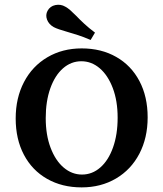

<svg xmlns="http://www.w3.org/2000/svg" viewBox="-20 -789 697 820"><path d="M47 -283.2Q47 -370.7 82.5 -438.6Q118 -506.5 182.3 -544.4Q246.6 -582.3 329 -582.3Q412.6 -582.3 476.5 -545.8Q540.4 -509.4 575.5 -442.8Q610.6 -376.3 610.6 -287.7Q610.6 -200.3 575.2 -132.4Q539.7 -64.5 475.4 -26.6Q411.1 11.3 328.6 11.3Q245.1 11.3 181.2 -25.1Q117.2 -61.5 82.1 -128.1Q47 -194.7 47 -283.2ZM482.4 -286.2Q482.4 -358.4 461.6 -413.1Q440.8 -467.7 405.7 -497.6Q370.6 -527.4 327.5 -527.4Q283.7 -527.4 249.1 -497.2Q214.6 -467 194.9 -411.8Q175.3 -356.6 175.3 -284.7Q175.3 -212.5 196.1 -157.9Q216.8 -103.2 251.9 -73.4Q287.1 -43.5 330.1 -43.5Q374 -43.5 408.5 -73.8Q443.1 -104 462.7 -159.2Q482.4 -214.4 482.4 -286.2ZM261.2 -654.8Q246.3 -659.1 232.5 -663.7Q218.7 -668.4 209.3 -673.3Q188.4 -685.2 180.9 -705.2Q173.5 -725.1 183.1 -742.9Q193.9 -762.8 216.6 -767.4Q239.3 -772 258.9 -760.5Q269.6 -754.7 280.1 -745.5Q290.6 -736.3 304.8 -722Q321.4 -704.6 340.4 -687.1Q359.3 -669.5 385.7 -649.7L367.1 -618.3Q337.1 -631.2 313.3 -638.9Q289.5 -646.7 261.2 -654.8Z"/></svg>

Font: Playfair Micro SmCond SmLight
Style: Regular
Weight: 360
Width: 4
Designer: Claus Eggers Sørensen
Foundry: Claus Eggers Sørensen
Version: Version 2.100;Glyphs 3.2 (3219)